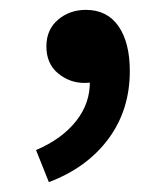

<svg xmlns="http://www.w3.org/2000/svg" viewBox="-20 -169 338 389"><path d="M79 200 53 135Q105 113 134 76.5Q163 40 162 -5L154 -97L202 -21Q192 -10 179 -5.5Q166 -1 151 -1Q121 -1 97.5 -20.5Q74 -40 74 -75Q74 -109 97.5 -129Q121 -149 154 -149Q197 -149 220 -116Q243 -83 243 -25Q243 54 199.5 112.5Q156 171 79 200Z"/></svg>

Font: Noto Sans SC Medium
Style: Regular
Weight: 500
Designer: Ryoko NISHIZUKA  (kana, bopomofo & ideographs); Paul D. Hunt (Latin, Greek & Cyrillic); Sandoll Communications , Soo-you
Foundry: Adobe
Version: Version 2.004-H2;hotconv 1.0.118;makeotfexe 2.5.65603